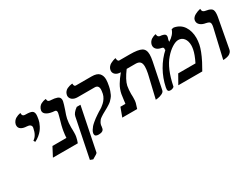

<svg xmlns="http://www.w3.org/2000/svg" viewBox="-61 -1156 2571 1964"><g transform="rotate(-30 1225.0 -174.0)"><path d="M189 -230 178.2 -250Q227.5 -281.7 242.2 -360.8Q244.1 -368.7 244.1 -372.1Q244.1 -389.6 231.2 -399.4Q218.3 -409.2 194.8 -410.2Q150.4 -412.1 127.4 -427.7Q104 -443.4 104 -471.2Q104 -480 105 -484.9Q109.4 -503.9 121.1 -519Q132.8 -534.2 146.7 -542Q160.6 -549.8 174.1 -554.7Q187.5 -559.6 196.3 -560.5L205.1 -562V-558.1Q205.1 -545.4 208.5 -537.6Q211.9 -529.8 218.8 -526.6Q225.6 -523.4 231.2 -522.7Q236.8 -522 246.1 -522Q297.9 -522 318.4 -510Q338.9 -498 338.9 -463.9Q338.9 -448.7 332 -410.2Q329.1 -396 324 -380.6Q318.8 -365.2 307.9 -343.8Q296.9 -322.3 281.7 -303Q266.6 -283.7 242.4 -263.7Q218.3 -243.7 189 -230Z M589.4 -272.9Q580.6 -230 580.6 -173.8Q580.6 -152.8 581.5 -143.1V-111.8Q581.5 -85 577.6 -65.9Q571.8 -34.7 558.6 0H264.6L320.3 -106H485.4Q486.3 -136.7 493.7 -183.1Q495.6 -197.8 497.6 -205.1Q503.9 -239.7 519.5 -291L526.4 -316.4L534.2 -345.7Q537.6 -358.4 539.6 -369.1Q540.5 -374 540.5 -379.9Q540.5 -402.3 519.5 -403.8Q462.9 -407.7 432.1 -425.8Q400.4 -443.8 400.4 -471.2Q400.4 -478 401.4 -481Q405.8 -502 417.7 -517.3Q429.7 -532.7 443.6 -539.8Q457.5 -546.9 470.9 -551Q484.4 -555.2 493.2 -555.7L502.4 -556.2Q502 -543.9 505.6 -536.1Q509.3 -528.3 516.1 -525.1Q522.9 -522 528.8 -521Q534.7 -520 543.5 -520Q565.9 -518.6 581.3 -516.1Q596.7 -513.7 612.5 -508.1Q628.4 -502.4 636.5 -491Q644.5 -479.5 644.5 -462.9Q644.5 -452.6 642.6 -446.8Q637.2 -420.4 616.7 -359.9Q596.2 -305.7 589.4 -272.9Z M613.3 221.2 580.6 209 674.3 -252Q681.2 -289.1 735.4 -328.1H779.3L676.3 178.2Q673.8 188.5 613.3 221.2ZM857.4 -42Q857.4 -41 856.9 -36.6Q856.4 -32.2 856.4 -29.8Q856 -26.9 854.5 -19Q853 -11.2 852.5 -6.8Q845.2 29.8 789.6 29.8Q745.6 29.8 745.6 0Q745.6 -8.3 746.6 -12.2Q749.5 -27.3 759.8 -43.9Q770 -60.5 781.7 -74Q793.5 -87.4 812.7 -103.5Q832 -119.6 845 -129.4Q857.9 -139.2 879.4 -153.3L907.7 -171.9L931.6 -186Q939.5 -189.9 951.4 -199Q963.4 -208 981 -223.6Q998.5 -239.3 1013.2 -262.5Q1027.8 -285.6 1033.2 -310.1Q1039.6 -344.7 1039.6 -358.9Q1039.6 -409.2 993.7 -409.2H793.5Q753.9 -409.2 730.7 -427.5Q707.5 -445.8 707.5 -474.1Q707.5 -477.1 709.5 -486.8Q713.4 -505.9 725.6 -520Q737.8 -534.2 752.7 -541Q767.6 -547.9 782 -551.8Q796.4 -555.7 806.2 -556.6L815.4 -557.1Q815.4 -522 836.4 -522H1021.5Q1085.4 -522 1110.8 -494.4Q1136.2 -466.8 1136.2 -420.9Q1136.2 -392.1 1126.5 -344.2Q1121.1 -318.4 1113.5 -297.1Q1106 -275.9 1098.6 -260.3Q1091.3 -244.6 1078.6 -230Q1065.9 -215.3 1056.6 -206.1Q1047.4 -196.8 1029.3 -185.1Q1011.2 -173.3 999.5 -166.5L964.4 -147Q940.9 -134.3 931.4 -128.7Q921.9 -123 905.8 -112.1Q889.6 -101.1 882.6 -92.5Q875.5 -84 868.2 -70.8Q860.8 -57.6 857.4 -42Z M1472.2 13.2 1531.2 -235.8Q1535.2 -248 1537.1 -262.2Q1545.9 -306.6 1545.9 -335.9Q1545.9 -375 1529.3 -392.1Q1512.7 -409.2 1477.1 -409.2H1372.1Q1304.7 -319.3 1291 -256.8Q1283.2 -212.4 1283.2 -165Q1283.2 -160.2 1283.7 -150.9Q1284.2 -141.6 1284.2 -137.2V-120.1Q1284.2 -79.1 1278.8 -61L1259.8 0H1084L1123 -106H1182.1L1184.6 -122.6Q1186.5 -135.7 1187 -143.1Q1195.8 -210.9 1196.8 -213.9Q1207.5 -268.1 1234.4 -313.2Q1261.2 -358.4 1303.2 -409.2Q1265.1 -409.2 1243.2 -426.8Q1221.2 -444.3 1221.2 -471.2Q1221.2 -475.1 1223.1 -484.9Q1226.6 -502.4 1238.5 -516.8Q1250.5 -531.2 1265.4 -539.3Q1280.3 -547.4 1294.7 -552.7Q1309.1 -558.1 1318.4 -560.1L1328.1 -562Q1329.6 -522 1349.1 -522H1473.1Q1571.8 -522 1610.8 -500.7Q1649.9 -479.5 1649.9 -419.9Q1649.9 -388.7 1641.1 -344.2L1578.1 -37.1Q1574.2 -17.1 1547.9 -4.9Q1521 7.8 1496.6 10.7Z M1973.6 -530.8 1999.5 -535.2Q2073.2 -522 2110.8 -465.1Q2148.4 -408.2 2148.4 -327.1Q2148.4 -293 2140.6 -252.9Q2127.4 -187 2075.7 -85L2028.8 0H1745.6L1805.7 -106H2009.8Q2050.3 -187.5 2060.5 -242.2Q2065.4 -269 2065.4 -287.1Q2065.4 -338.4 2041.5 -370.1Q2017.6 -401.9 1975.6 -401.9Q1944.3 -401.9 1900.9 -374.5Q1857.4 -347.2 1816.9 -299.8Q1734.9 -207 1695.8 -13.2Q1694.8 -8.3 1681.2 -1.7Q1667.5 4.9 1653.8 4.9Q1635.7 4.9 1628.7 -1.7Q1621.6 -8.3 1621.6 -22Q1621.6 -32.7 1624.5 -45.9Q1644.5 -144 1693.8 -231.2Q1743.2 -318.4 1815.4 -382.8L1808.6 -379.9Q1810.5 -385.7 1810.5 -394Q1810.5 -405.3 1804 -410.2Q1797.4 -415 1779.8 -418Q1748.5 -425.3 1732.2 -442.4Q1715.8 -459.5 1715.8 -481.9Q1715.8 -491.2 1716.8 -495.1Q1720.7 -513.2 1731.2 -527.3Q1741.7 -541.5 1753.9 -548.8Q1766.1 -556.2 1778.1 -561Q1790 -565.9 1797.9 -567.4L1805.7 -568.8Q1806.6 -557.1 1809.8 -549.1Q1813 -541 1817.9 -537.4Q1822.8 -533.7 1826.2 -532.2Q1829.6 -530.8 1834.5 -529.8Q1845.7 -528.8 1853 -527.6Q1860.4 -526.4 1869.9 -523.7Q1879.4 -521 1885.3 -517.3Q1891.1 -513.7 1895.3 -507.3Q1899.4 -501 1899.4 -492.2Q1899.4 -486.8 1898.4 -482.9Q1897 -472.7 1892.6 -463.9L1893.6 -464.8L1891.6 -459Q1890.1 -455.1 1889.6 -452.1Q1887.7 -438.5 1887.7 -431.2Q1956.1 -472.7 1973.6 -530.8Z M2272.9 5.9 2352.1 -335.9Q2356 -353.5 2356 -367.2Q2356 -387.7 2344.7 -396Q2333.5 -404.3 2308.1 -409.2Q2269.5 -415 2246.3 -434.3Q2223.1 -453.6 2223.1 -480Q2223.1 -489.3 2224.1 -493.2Q2227.1 -508.8 2239.3 -521.7Q2251.5 -534.7 2266.6 -542.2Q2281.7 -549.8 2296.4 -555.7Q2310.5 -561 2321.3 -563L2331.1 -564.9V-561Q2331.1 -549.3 2334.2 -541.5Q2337.4 -533.7 2344.2 -529.5Q2351.1 -525.4 2355.2 -523.9Q2359.4 -522.5 2367.2 -521Q2389.6 -517.1 2401.4 -513.7Q2413.1 -510.3 2426.3 -502.7Q2439.5 -495.1 2444.8 -482.2Q2450.2 -469.2 2450.2 -449.2Q2450.2 -428.7 2446.3 -405.8L2381.3 -55.2Q2378.4 -38.1 2367.2 -25.9Q2356 -13.7 2343.8 -7.8Q2331.5 -2 2315.2 1.5Q2298.8 4.9 2290.5 5.4Q2282.2 5.9 2272.9 5.9Z"/></g></svg>

Font: Linux Libertine G
Style: Semibold Italic
Weight: 600
Italic angle: -11.5°
Designer: Philipp H. Poll
Foundry: Philipp H. Poll
Version: Version 5.1.1